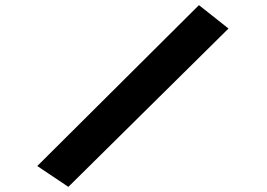

<svg xmlns="http://www.w3.org/2000/svg" viewBox="-20 -685 1040 747"><path d="M246 42 125 -39 754 -665 869 -574Z"/></svg>

Font: Inconsolata UltraExpanded ExtraBold
Style: Regular
Weight: 800
Width: 9
Monospace: yes
Designer: Raph Levien, Cyreal, Brenton Simpson
Foundry: Raph Levien, Cyreal, Google
Version: Version 3.001; ttfautohint (v1.8.2.53-6de2)